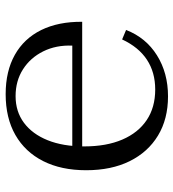

<svg xmlns="http://www.w3.org/2000/svg" viewBox="14 -636 634 702"><g transform="rotate(90 331.0 -285.0)"><path d="M324.2 11.3Q240.3 11.3 180.6 -22.2Q121 -55.6 89.9 -118.5Q58.9 -181.5 59.7 -268.5H547.6L548.4 -232.3H146.8Q144.4 -173.4 167.7 -126.2Q191.1 -79 233.5 -52Q275.8 -25 331.5 -25Q387.9 -25 429 -55.6Q470.2 -86.3 492.7 -142.3Q515.3 -198.4 515.3 -275.8Q515.3 -357.3 490.3 -415.3Q465.3 -473.4 419 -504.4Q372.6 -535.5 307.3 -535.5Q244.4 -535.5 198.4 -505.2Q152.4 -475 124.2 -414.5L89.5 -429Q117.7 -501.6 182.3 -541.9Q246.8 -582.3 332.3 -582.3Q415.3 -582.3 475.8 -545.6Q536.3 -508.9 569.4 -441.9Q602.4 -375 602.4 -283.1Q602.4 -191.9 569 -125.8Q535.5 -59.7 473.4 -24.2Q411.3 11.3 324.2 11.3Z"/></g></svg>

Font: Playfair 9pt
Style: Regular
Weight: 400
Designer: Claus Eggers Sørensen
Foundry: Claus Eggers Sørensen
Version: Version 2.203